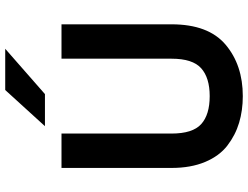

<svg xmlns="http://www.w3.org/2000/svg" viewBox="-130 -832 973 754"><g transform="rotate(-90 357.0 -454.5)"><path d="M543 -921 365 -765H239L381 -921ZM75 -268V-700H210V-268Q210 -185 247 -151.5Q284 -118 357 -118Q429 -118 466.5 -151.5Q504 -185 504 -268V-700H639V-268Q639 -123 559 -55.5Q479 12 357 12Q301 12 252.5 -2.5Q204 -17 163 -48.5Q122 -80 98.5 -136Q75 -192 75 -268Z"/></g></svg>

Font: ReCut ExtraBold
Style: Regular
Weight: 800
Designer: Giant Group (for alternate capitals set)
Version: Version 2.002;FEAKit 1.0